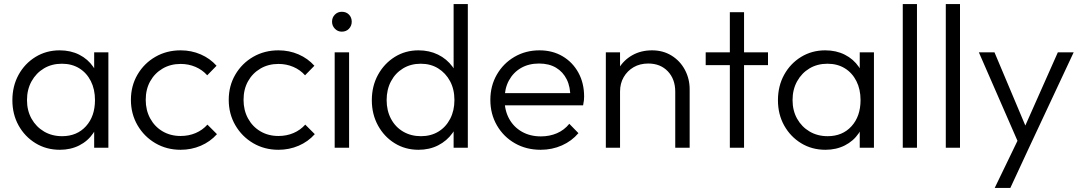

<svg xmlns="http://www.w3.org/2000/svg" viewBox="-20 -728 5331 946"><path d="M275 10Q208 10 155 -22.5Q102 -55 71.5 -110Q41 -165 41 -234Q41 -304 71.5 -359.5Q102 -415 155 -447.5Q208 -480 274 -480Q328 -480 370.5 -458.5Q413 -437 439.5 -398.5Q466 -360 472 -309V-162Q466 -111 439.5 -72Q413 -33 370.5 -11.5Q328 10 275 10ZM286 -57Q359 -57 403.5 -106Q448 -155 448 -235Q448 -288 427.5 -328.5Q407 -369 370.5 -391.5Q334 -414 285 -414Q235 -414 196.5 -391Q158 -368 135.5 -327.5Q113 -287 113 -235Q113 -183 135.5 -143Q158 -103 197 -80Q236 -57 286 -57ZM444 0V-126L458 -242L444 -355V-470H514V0Z M870 10Q801 10 745.5 -22.5Q690 -55 657.5 -111Q625 -167 625 -236Q625 -305 657.5 -360.5Q690 -416 745.5 -448Q801 -480 870 -480Q923 -480 969 -460Q1015 -440 1047 -404L1001 -357Q977 -384 943 -398.5Q909 -413 870 -413Q820 -413 781 -390Q742 -367 720 -327.5Q698 -288 698 -236Q698 -185 720 -144.5Q742 -104 781 -81Q820 -58 870 -58Q910 -58 944 -72.5Q978 -87 1002 -114L1049 -67Q1016 -30 969.5 -10Q923 10 870 10Z M1352 10Q1283 10 1227.5 -22.5Q1172 -55 1139.5 -111Q1107 -167 1107 -236Q1107 -305 1139.5 -360.5Q1172 -416 1227.5 -448Q1283 -480 1352 -480Q1405 -480 1451 -460Q1497 -440 1529 -404L1483 -357Q1459 -384 1425 -398.5Q1391 -413 1352 -413Q1302 -413 1263 -390Q1224 -367 1202 -327.5Q1180 -288 1180 -236Q1180 -185 1202 -144.5Q1224 -104 1263 -81Q1302 -58 1352 -58Q1392 -58 1426 -72.5Q1460 -87 1484 -114L1531 -67Q1498 -30 1451.5 -10Q1405 10 1352 10Z M1629 0V-470H1700V0ZM1664 -572Q1644 -572 1630 -586.5Q1616 -601 1616 -621Q1616 -642 1630 -656Q1644 -670 1664 -670Q1686 -670 1699.5 -656Q1713 -642 1713 -621Q1713 -601 1699.5 -586.5Q1686 -572 1664 -572Z M2042 10Q1977 10 1925 -22Q1873 -54 1842.5 -109.5Q1812 -165 1812 -234Q1812 -304 1842.5 -359.5Q1873 -415 1925 -447.5Q1977 -480 2042 -480Q2095 -480 2138 -459Q2181 -438 2209.5 -399.5Q2238 -361 2243 -309V-162Q2237 -111 2209.5 -72.5Q2182 -34 2139 -12Q2096 10 2042 10ZM2054 -57Q2103 -57 2140 -79.5Q2177 -102 2198 -142.5Q2219 -183 2219 -235Q2219 -288 2197.5 -328Q2176 -368 2139 -391Q2102 -414 2053 -414Q2004 -414 1966 -391Q1928 -368 1906.5 -327.5Q1885 -287 1885 -235Q1885 -183 1906.5 -142.5Q1928 -102 1966.5 -79.5Q2005 -57 2054 -57ZM2285 0H2215V-126L2229 -242L2215 -355V-708H2285Z M2644 10Q2573 10 2517 -22Q2461 -54 2428.5 -110Q2396 -166 2396 -236Q2396 -305 2428 -360.5Q2460 -416 2515 -448Q2570 -480 2638 -480Q2702 -480 2751.5 -451Q2801 -422 2829.5 -370.5Q2858 -319 2858 -252Q2858 -244 2857 -233.5Q2856 -223 2853 -209H2446V-269H2815L2790 -247Q2791 -299 2772.5 -336.5Q2754 -374 2719.5 -394.5Q2685 -415 2636 -415Q2585 -415 2547 -393Q2509 -371 2487.5 -331.5Q2466 -292 2466 -238Q2466 -184 2488.5 -143Q2511 -102 2551.5 -79Q2592 -56 2645 -56Q2688 -56 2724 -71.5Q2760 -87 2785 -118L2830 -72Q2797 -33 2748.5 -11.5Q2700 10 2644 10Z M3307 0V-276Q3307 -338 3270.5 -376.5Q3234 -415 3174 -415Q3133 -415 3102 -397Q3071 -379 3053 -348Q3035 -317 3035 -277L3003 -295Q3003 -348 3028 -390Q3053 -432 3095.5 -456Q3138 -480 3193 -480Q3247 -480 3289 -454Q3331 -428 3354.5 -384Q3378 -340 3378 -288V0ZM2965 0V-470H3035V0Z M3576 0V-668H3646V0ZM3457 -407V-470H3764V-407Z M4047 10Q3980 10 3927 -22.5Q3874 -55 3843.5 -110Q3813 -165 3813 -234Q3813 -304 3843.5 -359.5Q3874 -415 3927 -447.5Q3980 -480 4046 -480Q4100 -480 4142.5 -458.5Q4185 -437 4211.5 -398.5Q4238 -360 4244 -309V-162Q4238 -111 4211.5 -72Q4185 -33 4142.5 -11.5Q4100 10 4047 10ZM4058 -57Q4131 -57 4175.5 -106Q4220 -155 4220 -235Q4220 -288 4199.5 -328.5Q4179 -369 4142.5 -391.5Q4106 -414 4057 -414Q4007 -414 3968.5 -391Q3930 -368 3907.5 -327.5Q3885 -287 3885 -235Q3885 -183 3907.5 -143Q3930 -103 3969 -80Q4008 -57 4058 -57ZM4216 0V-126L4230 -242L4216 -355V-470H4286V0Z M4428 0V-708H4498V0Z M4640 0V-708H4710V0Z M5009 2 4803 -470H4880L5046 -76H5017L5192 -470H5270L5049 2ZM4881 198 5010 -69 5049 2 4958 198Z"/></svg>

Font: Outfit Thin Light
Style: Regular
Weight: 300
Version: Version 1.100;gftools[0.9.27]